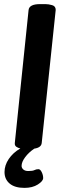

<svg xmlns="http://www.w3.org/2000/svg" viewBox="-20 -722 323 934"><path d="M99 192Q52 192 27 171Q2 150 2 115Q2 82 22.5 51.5Q43 21 79 0Q68 -2 59.5 -8Q51 -14 52 -26L119 -673Q122 -702 175 -702H201Q216 -702 233.5 -697Q251 -692 251 -674L183 -27Q181 -4 147 1Q120 19 102.5 42.5Q85 66 85 85Q85 95 93.5 102.5Q102 110 118 110Q139 110 147.5 105.5Q156 101 167 101Q176 101 183 115.5Q190 130 190 144Q190 159 164 175.5Q138 192 99 192Z"/></svg>

Font: Asap SemiBold
Style: Italic
Weight: 600
Italic angle: -6°
Designer: Pablo Cosgaya
Foundry: Omnibus-Type
Version: Version 3.001; ttfautohint (v1.8.3)